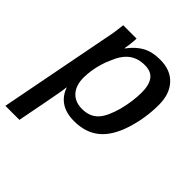

<svg xmlns="http://www.w3.org/2000/svg" viewBox="-228 -668 1007 1007"><g transform="rotate(45 275.0 -165.0)"><path d="M288.1 9.8Q227.5 9.8 189.7 -15.6Q151.9 -41 136.2 -86.9H134.3Q133.8 -80.1 131.8 -67.1Q129.9 -54.2 126.5 -35.2Q122.1 -9.8 110.4 51Q98.6 111.8 80.1 207.5H-23.9L96.7 -416Q99.1 -428.2 101.6 -440.4Q104 -452.6 106 -464.8Q108.4 -481 110.4 -496.8Q112.3 -512.7 114.3 -528.3H213.4Q213.4 -521 211.9 -504.9Q210.4 -488.8 208.3 -472.7Q206.1 -456.5 204.1 -448.2H206.1Q241.7 -495.6 281.5 -516.8Q321.3 -538.1 379.4 -538.1Q456.1 -538.1 499 -491.9Q542 -445.8 542 -365.2Q542 -266.1 512.2 -173.3Q482.4 -80.1 427.5 -35.2Q372.6 9.8 288.1 9.8ZM342.8 -460.9Q290 -460.9 254.9 -433.6Q219.7 -406.2 198.2 -351.1Q187 -328.1 178.5 -299.3Q169.9 -270.5 165.5 -241.5Q161.1 -212.4 161.1 -188Q161.1 -129.9 190.4 -97.4Q219.7 -64.9 272 -64.9Q329.1 -64.9 361.8 -100.1Q378.4 -117.7 391.6 -147Q404.8 -176.3 414.1 -211.4Q423.3 -246.6 428 -282Q432.6 -317.4 432.6 -346.2Q432.6 -403.3 411.1 -432.1Q389.6 -460.9 342.8 -460.9Z"/></g></svg>

Font: Arimo Medium
Style: Italic
Weight: 500
Italic angle: -12°
Designer: Steve Matteson
Foundry: Monotype Imaging Inc.
Version: Version 1.33